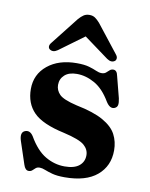

<svg xmlns="http://www.w3.org/2000/svg" viewBox="-82 -762 654 836"><g transform="rotate(10 245.5 -344.5)"><path d="M236.5 -440Q201.5 -440 182.5 -422.8Q163.5 -405.5 163.5 -379Q163.5 -355 181.2 -337Q199 -319 258.5 -305Q336 -289.5 378.2 -265.5Q420.5 -241.5 437 -210Q453.5 -178.5 453.5 -140Q453.5 -70.5 404.2 -29Q355 12.5 261 12.5Q227.5 12.5 206.5 6.8Q185.5 1 172 -4.5Q158.5 -10 148 -10Q137 -10 130.5 -4.5Q124 1 118 6.8Q112 12.5 102 12.5Q87 12.5 79.5 -11L46.5 -110.5Q35 -147 57 -155.5Q78 -163.5 93.5 -139.5Q127 -81.5 167.5 -57.8Q208 -34 253 -34Q295.5 -34 317 -51.5Q338.5 -69 338.5 -98Q338.5 -124 316.5 -142.8Q294.5 -161.5 225 -177.5Q127.5 -198.5 88.8 -238Q50 -277.5 50 -341Q50 -405.5 99.2 -445.8Q148.5 -486 228 -486Q262 -486 282.5 -480Q303 -474 316.2 -468Q329.5 -462 341 -462Q353 -462 360 -468Q367 -474 373.5 -480Q380 -486 389.5 -486Q405.5 -486 410 -462L434.5 -367Q438.5 -348.5 436.5 -337.8Q434.5 -327 423 -322.5Q403.5 -315 385.5 -343.5Q354.5 -396 315.5 -418Q276.5 -440 236.5 -440ZM136.5 -527.5Q116.5 -513.5 101 -525Q95.5 -529.5 95.5 -537.2Q95.5 -545 103.5 -554.5L199 -676Q210 -688.5 220.5 -695.5Q231 -702.5 246 -702.5Q260.5 -702.5 270.8 -695.5Q281 -688.5 292 -676L387.5 -554.5Q395.5 -545 395.2 -537.2Q395 -529.5 390 -525Q375 -513.5 354.5 -527.5L245.5 -607.5Z"/></g></svg>

Font: Fraunces 9pt SemiBold
Style: Regular
Weight: 600
Version: Version 1.000;[b76b70a41]